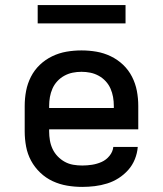

<svg xmlns="http://www.w3.org/2000/svg" viewBox="-20 -726 640 754"><path d="M303 8Q273 8 243.5 3Q214 -2 187 -14.5Q160 -27 138 -48Q116 -69 102 -95Q88 -121 82.5 -150.5Q77 -180 77 -210V-310Q77 -340 82.5 -369Q88 -398 101.5 -424.5Q115 -451 136.5 -471.5Q158 -492 185 -505Q212 -518 241 -523Q270 -528 300 -528Q330 -528 359 -523Q388 -518 415 -505Q442 -492 463.5 -471.5Q485 -451 498.5 -424.5Q512 -398 517.5 -369Q523 -340 523 -310V-218H173V-210Q173 -192 176 -174.5Q179 -157 186.5 -141Q194 -125 206.5 -112Q219 -99 234.5 -90.5Q250 -82 267.5 -79Q285 -76 303 -76Q322 -76 341.5 -79Q361 -82 379 -90Q397 -98 410 -114Q423 -130 425 -149H521Q519 -124 509.5 -100.5Q500 -77 483.5 -58.5Q467 -40 446 -26.5Q425 -13 401 -5.5Q377 2 352 5Q327 8 303 8ZM173 -302H427V-310Q427 -328 424 -345Q421 -362 414 -378Q407 -394 395 -407Q383 -420 367.5 -428.5Q352 -437 335 -440.5Q318 -444 300 -444Q282 -444 265 -440.5Q248 -437 232.5 -428.5Q217 -420 205 -407Q193 -394 186 -378Q179 -362 176 -345Q173 -328 173 -310ZM128 -634V-706H473V-634Z"/></svg>

Font: Iosevka Aile Medium
Style: Regular
Weight: 500
Designer: Belleve Invis
Foundry: Belleve Invis
Version: Version 27.3.5; ttfautohint (v1.8.4)